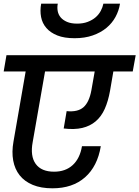

<svg xmlns="http://www.w3.org/2000/svg" viewBox="-20 -1039 755 1040"><path d="M384 -832Q328 -832 290.5 -847Q253 -862 231 -887.5Q209 -913 202.5 -947Q196 -981 203 -1019H293Q289 -999 292.5 -979.5Q296 -960 308.5 -945Q321 -930 343 -920.5Q365 -911 398 -911Q430 -911 455 -920.5Q480 -930 497.5 -945Q515 -960 525.5 -979.5Q536 -999 540 -1019H630Q624 -981 605.5 -947Q587 -913 556 -887.5Q525 -862 482 -847Q439 -832 384 -832ZM15 -740H715L699 -652H594L576 -547Q566 -491 547.5 -449.5Q529 -408 498.5 -382Q468 -356 425.5 -346Q383 -336 325 -343L341 -437Q401 -431 432 -458Q463 -485 475 -550L493 -652H224L157 -269Q143 -193 173.5 -151Q204 -109 273 -109Q335 -109 374 -145Q413 -181 424 -247H526Q508 -138 440.5 -78.5Q373 -19 264 -19Q202 -19 157.5 -37.5Q113 -56 86.5 -89.5Q60 -123 51.5 -169.5Q43 -216 53 -272L119 -652H0Z"/></svg>

Font: SVN-Poppins Medium
Style: Italic
Weight: 500
Italic angle: -10°
Designer: Ninad Kale (Devanagari), Jonny Pinhorn (Latin)
Foundry: Indian Type Foundry
Version: Version 3.002 2017; ttfautohint (v1.8.3)